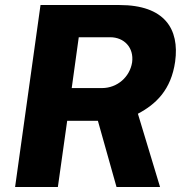

<svg xmlns="http://www.w3.org/2000/svg" viewBox="-20 -743 744 763"><path d="M616 0 528 -291C600 -329 660 -386 676 -498C694 -628 634 -723 455 -723H141L40 0H210L247 -263H369L443 0ZM385 -393H265L293 -595H418C473 -595 513 -554 505 -495C496 -438 447 -393 385 -393Z"/></svg>

Font: United Sans ExtraBold
Style: Italic
Weight: 800
Italic angle: -8°
Designer: Pablo Impallari, Rodrigo Fuenzalida (Modified by Dan O. Williams)
Version: Version 1.000;PS 001.000;hotconv 1.0.88;makeotf.lib2.5.64775